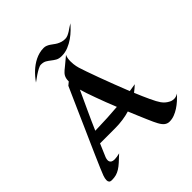

<svg xmlns="http://www.w3.org/2000/svg" viewBox="-252 -1113 1311 1311"><g transform="rotate(-45 403.0 -458.0)"><path d="M647 -327.1Q637.2 -317.9 626 -308.3Q614.7 -298.8 602.1 -289.1Q614.3 -259.3 626.2 -232.2Q638.2 -205.1 648.7 -182.4Q659.2 -159.7 668.5 -142.6Q677.7 -125.5 685.1 -115.2Q695.3 -101.1 708 -90.3Q719.2 -81.1 734.1 -73.5Q749 -65.9 767.1 -65.9Q785.2 -65.9 806.2 -78.1Q788.6 -59.6 768.8 -41.7Q749 -23.9 727.3 -9.8Q705.6 4.4 682.4 13.2Q659.2 22 634.8 22Q616.2 22 600.6 11Q585 0 569.8 -27.8Q564.5 -36.6 555.7 -55.9Q546.9 -75.2 535.4 -101.8Q523.9 -128.4 510.3 -160.9Q496.6 -193.4 481.9 -229Q451.2 -219.7 415.3 -214.4Q379.4 -209 337.9 -209H193.8L153.8 -115.2Q150.4 -106 149.2 -96.4Q147.9 -86.9 150.9 -79.1Q153.8 -71.3 162.4 -66.2Q170.9 -61 188 -61Q197.8 -61 210 -63Q222.2 -64.9 237.8 -68.8Q210.4 -43 190.4 -24.9Q170.4 -6.8 152.3 4.4Q134.3 15.6 115.7 20.8Q97.2 25.9 73.2 25.9Q59.1 25.9 53 19Q46.9 12.2 46.9 0Q46.9 -15.6 54.9 -38.1Q63 -60.5 75.2 -87.9Q85.4 -112.8 115.2 -180.2Q127.9 -209 146 -250Q164.1 -291 189 -346.9Q213.9 -402.8 245.8 -475.6Q277.8 -548.3 318.8 -640.1L341.8 -659.2Q341.8 -674.3 344.2 -685.5Q346.7 -696.8 351.3 -705.3Q356 -713.9 362.3 -720.7Q368.7 -727.5 376 -733.9Q384.8 -741.2 397 -751Q417.5 -767.6 457 -800.8Q451.2 -789.6 449 -775.6Q446.8 -761.7 446.8 -748Q446.8 -733.9 448.2 -720.9Q449.7 -708 451.7 -698.2Q453.6 -686.5 457 -676.8Q462.4 -659.2 475.6 -621.1Q488.8 -583 507.1 -533.4Q525.4 -483.9 546.9 -427.7Q568.4 -371.6 589.8 -317.9Q604 -319.8 614.7 -321.8Q625.5 -323.7 632.8 -324.7Q641.1 -326.2 647 -327.1ZM356 -565.9Q321.3 -490.2 290.5 -424.1Q259.8 -357.9 231.9 -293Q297.4 -294.4 352.1 -297.4Q406.7 -300.3 451.2 -304.2Q435.5 -342.3 421.1 -380.1Q406.7 -418 394.3 -452.1Q381.8 -486.3 371.8 -515.6Q361.8 -544.9 356 -565.9ZM630.4 -932.1Q617.2 -916.5 596.9 -896.5Q576.7 -876.5 551 -858.4Q525.4 -840.3 494.9 -827.9Q464.4 -815.4 431.2 -815.4Q404.8 -815.4 388.4 -824.7Q372.1 -834 358.2 -845.2Q344.2 -856.4 328.6 -865.7Q313 -875 288.1 -875Q282.2 -875 274.7 -872.3Q267.1 -869.6 258.3 -865Q249.5 -860.4 240.2 -854.7Q231 -849.1 222.2 -843.3Q201.2 -829.6 178.2 -812Q203.1 -848.1 234.4 -877Q247.6 -889.2 263.9 -900.9Q280.3 -912.6 298.8 -921.9Q317.4 -931.2 338.4 -936.8Q359.4 -942.4 382.3 -942.4Q395.5 -942.4 406.7 -937.7Q418 -933.1 428.2 -926.5Q438.5 -919.9 448.7 -911.9Q459 -903.8 470.9 -897.2Q482.9 -890.6 497.3 -886Q511.7 -881.3 530.3 -881.3Q543.5 -881.3 556.4 -887Q569.3 -892.6 581.8 -900.4Q594.2 -908.2 606.4 -917Q618.7 -925.8 630.4 -932.1Z"/></g></svg>

Font: Eagle Lake
Style: Regular
Weight: 400
Designer: Astigmatic (AOETI)
Foundry: Astigmatic (AOETI)
Version: Version 1.000